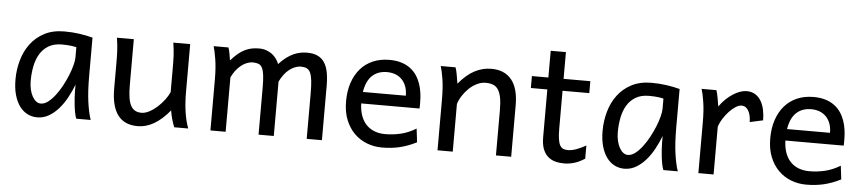

<svg xmlns="http://www.w3.org/2000/svg" viewBox="-41 -884 5097 1135"><g transform="rotate(5 2507.5 -316.5)"><path d="M393.1 -420.9Q387.2 -422.4 379.9 -423.8Q372.6 -425.3 362.5 -426.5Q352.5 -427.7 339.1 -428.7Q325.7 -429.7 307.6 -429.7Q259.8 -429.7 227.8 -410.4Q195.8 -391.1 176.8 -359.1Q157.7 -327.1 149.7 -285.6Q141.6 -244.1 141.6 -200.2Q141.6 -171.9 147.2 -148.2Q152.8 -124.5 162.6 -107.2Q172.4 -89.8 185.1 -80.3Q197.8 -70.8 212.4 -70.8Q233.9 -70.8 255.6 -87.4Q277.3 -104 297.4 -130.1Q317.4 -156.2 335 -188.7Q352.5 -221.2 365.5 -253.2Q378.4 -285.2 385.7 -313.5Q393.1 -341.8 393.1 -358.9ZM429.7 0Q424.3 -11.7 420.2 -32.2Q416 -52.7 413.3 -75.9Q410.6 -99.1 409.2 -122.1Q407.7 -145 407.7 -161.1V-200.2Q393.1 -162.1 372.8 -124.3Q352.5 -86.4 326.4 -56.2Q300.3 -25.9 268.1 -6.8Q235.8 12.2 197.8 12.2Q167 12.2 140.1 -1.5Q113.3 -15.1 93.5 -42Q73.7 -68.8 62.5 -108.6Q51.3 -148.4 51.3 -200.2Q51.3 -258.3 66.9 -313.7Q82.5 -369.1 114.7 -412.4Q147 -455.6 196.8 -481.7Q246.6 -507.8 314.9 -507.8Q362.3 -507.8 404.3 -501.7Q446.3 -495.6 483.4 -485.8V-258.8Q483.4 -166.5 492.2 -103.8Q501 -41 515.1 0Z M1010.7 0Q1007.3 -8.3 1003.4 -19.5Q999.5 -30.8 995.8 -43.5Q992.2 -56.2 989 -70.1Q985.8 -84 983.9 -97.7Q939.5 -43.5 892.3 -15.6Q845.2 12.2 793.5 12.2Q637.2 12.2 637.2 -197.8V-341.8Q637.2 -365.2 637 -384.3Q636.7 -403.3 635.7 -421.1Q634.8 -439 632.8 -457.5Q630.9 -476.1 627.4 -498H727.5V-227.1Q727.5 -185.5 731.7 -155.5Q735.8 -125.5 745.6 -106.2Q755.4 -86.9 771.2 -77.6Q787.1 -68.4 810.5 -68.4Q832 -68.4 856.4 -81.3Q880.9 -94.2 903.1 -114.3Q925.3 -134.3 943.6 -158.4Q961.9 -182.6 971.7 -205.1V-341.8Q971.7 -365.7 971.4 -385Q971.2 -404.3 970.2 -421.9Q969.2 -439.5 967.3 -457.5Q965.3 -475.6 961.9 -498H1062V-219.7Q1062 -148.4 1070.1 -95Q1078.1 -41.5 1093.8 0Z M1601.6 0H1511.2V-278.3Q1511.2 -323.7 1507.8 -351.8Q1504.4 -379.9 1496.3 -395.8Q1488.3 -411.6 1474.6 -417Q1460.9 -422.4 1440.4 -422.4Q1422.4 -422.4 1404.3 -415Q1386.2 -407.7 1369.9 -394.3Q1353.5 -380.9 1339.6 -362.5Q1325.7 -344.2 1315.9 -322.3V0H1225.6V-300.3Q1225.6 -372.6 1217.3 -422.6Q1209 -472.7 1201.2 -498H1289.1Q1294.4 -482.4 1298.3 -461.2Q1302.2 -439.9 1304.7 -422.4Q1327.1 -448.2 1347.7 -464.8Q1368.2 -481.4 1388.4 -491Q1408.7 -500.5 1428.7 -504.2Q1448.7 -507.8 1469.7 -507.8Q1493.7 -507.8 1513.2 -501Q1532.7 -494.1 1547.6 -482.9Q1562.5 -471.7 1573.2 -456.8Q1584 -441.9 1589.8 -425.8Q1612.8 -450.7 1634.3 -466.6Q1655.8 -482.4 1676.3 -491.5Q1696.8 -500.5 1716.6 -504.2Q1736.3 -507.8 1755.4 -507.8Q1792.5 -507.8 1817.9 -495.8Q1843.3 -483.9 1858.6 -460.4Q1874 -437 1880.6 -402.3Q1887.2 -367.7 1887.2 -322.3V0H1796.9V-268.6Q1796.9 -315.9 1793.5 -345.7Q1790 -375.5 1782 -392.6Q1773.9 -409.7 1760.3 -416Q1746.6 -422.4 1726.1 -422.4Q1708 -422.4 1690.4 -415.3Q1672.9 -408.2 1656.5 -395.3Q1640.1 -382.3 1626.2 -363.8Q1612.3 -345.2 1601.6 -322.3Z M2099.6 -236.8Q2101.1 -193.8 2113 -162.1Q2125 -130.4 2145.8 -109.6Q2166.5 -88.9 2194.6 -78.6Q2222.7 -68.4 2255.9 -68.4Q2303.2 -68.4 2348.6 -79.1Q2394 -89.8 2439 -117.2L2448.7 -36.6Q2422.9 -23.4 2397.9 -14.2Q2373 -4.9 2348.1 1Q2323.2 6.8 2297.6 9.5Q2272 12.2 2243.7 12.2Q2196.8 12.2 2154.3 -4.2Q2111.8 -20.5 2079.6 -52.5Q2047.4 -84.5 2028.3 -131.8Q2009.3 -179.2 2009.3 -241.7Q2009.3 -302.2 2025.6 -351.3Q2042 -400.4 2072.3 -435.3Q2102.5 -470.2 2146 -489Q2189.5 -507.8 2243.7 -507.8Q2283.7 -507.8 2314.5 -498.3Q2345.2 -488.8 2367.7 -471.9Q2390.1 -455.1 2405.3 -432.6Q2420.4 -410.2 2429.4 -384.3Q2438.5 -358.4 2442.4 -330.3Q2446.3 -302.2 2446.3 -274.9V-255.9Q2446.3 -243.7 2445.8 -236.8ZM2236.3 -434.6Q2182.6 -434.6 2148.4 -403.1Q2114.3 -371.6 2103.5 -305.2H2358.4Q2358.4 -336.4 2349.4 -360.6Q2340.3 -384.8 2324 -401.4Q2307.6 -418 2285.2 -426.3Q2262.7 -434.6 2236.3 -434.6Z M2919.9 0V-268.6Q2919.9 -314.5 2913.8 -344.2Q2907.7 -374 2895.8 -391.4Q2883.8 -408.7 2865.5 -415.5Q2847.2 -422.4 2822.3 -422.4Q2795.9 -422.4 2770.8 -409.9Q2745.6 -397.5 2724.6 -377.7Q2703.6 -357.9 2687.5 -333Q2671.4 -308.1 2663.6 -283.2V0H2573.2V-300.3Q2573.2 -372.6 2565.2 -422.6Q2557.1 -472.7 2548.8 -498H2636.7Q2639.6 -490.2 2642.6 -477.8Q2645.5 -465.3 2647.9 -451.7Q2650.4 -438 2652.3 -424.8L2656.2 -402.8Q2702.6 -458.5 2750 -483.2Q2797.4 -507.8 2849.1 -507.8Q2927.2 -507.8 2968.8 -456.8Q3010.3 -405.8 3010.3 -305.2V0Z M3090.8 -485.8H3188.5V-644.5H3278.8V-485.8H3437.5V-415H3278.8V-190.4Q3278.8 -152.8 3282.5 -128.9Q3286.1 -105 3293.7 -91.6Q3301.3 -78.1 3313 -73.2Q3324.7 -68.4 3341.3 -68.4Q3362.3 -68.4 3388.7 -77.6Q3415 -86.9 3447.3 -105V-26.9Q3413.6 -4.9 3382.8 3.7Q3352.1 12.2 3326.2 12.2Q3297.4 12.2 3272.5 5.6Q3247.6 -1 3228.8 -17.6Q3210 -34.2 3199.2 -61.8Q3188.5 -89.4 3188.5 -131.8V-415H3090.8Z M3877 -420.9Q3871.1 -422.4 3863.8 -423.8Q3856.4 -425.3 3846.4 -426.5Q3836.4 -427.7 3823 -428.7Q3809.6 -429.7 3791.5 -429.7Q3743.7 -429.7 3711.7 -410.4Q3679.7 -391.1 3660.6 -359.1Q3641.6 -327.1 3633.5 -285.6Q3625.5 -244.1 3625.5 -200.2Q3625.5 -171.9 3631.1 -148.2Q3636.7 -124.5 3646.5 -107.2Q3656.2 -89.8 3668.9 -80.3Q3681.6 -70.8 3696.3 -70.8Q3717.8 -70.8 3739.5 -87.4Q3761.2 -104 3781.2 -130.1Q3801.3 -156.2 3818.8 -188.7Q3836.4 -221.2 3849.4 -253.2Q3862.3 -285.2 3869.6 -313.5Q3877 -341.8 3877 -358.9ZM3913.6 0Q3908.2 -11.7 3904.1 -32.2Q3899.9 -52.7 3897.2 -75.9Q3894.5 -99.1 3893.1 -122.1Q3891.6 -145 3891.6 -161.1V-200.2Q3877 -162.1 3856.7 -124.3Q3836.4 -86.4 3810.3 -56.2Q3784.2 -25.9 3752 -6.8Q3719.7 12.2 3681.6 12.2Q3650.9 12.2 3624 -1.5Q3597.2 -15.1 3577.4 -42Q3557.6 -68.8 3546.4 -108.6Q3535.2 -148.4 3535.2 -200.2Q3535.2 -258.3 3550.8 -313.7Q3566.4 -369.1 3598.6 -412.4Q3630.9 -455.6 3680.7 -481.7Q3730.5 -507.8 3798.8 -507.8Q3846.2 -507.8 3888.2 -501.7Q3930.2 -495.6 3967.3 -485.8V-258.8Q3967.3 -166.5 3976.1 -103.8Q3984.9 -41 3999 0Z M4121.1 0V-300.3Q4121.1 -372.6 4113 -422.6Q4105 -472.7 4096.7 -498H4184.6Q4187.5 -490.2 4190.4 -477.8Q4193.4 -465.3 4195.8 -451.7Q4198.2 -438 4200.2 -424.8L4204.1 -402.8Q4221.7 -428.2 4242.4 -447.8Q4263.2 -467.3 4284.4 -480.7Q4305.7 -494.1 4325.9 -501Q4346.2 -507.8 4362.8 -507.8Q4393.6 -507.8 4414.8 -494.4Q4436 -481 4449.5 -458.3Q4462.9 -435.5 4469 -406Q4475.1 -376.5 4475.1 -344.2L4397 -327.1Q4397 -345.2 4393.6 -362.1Q4390.1 -378.9 4383.3 -391.8Q4376.5 -404.8 4366 -412.4Q4355.5 -419.9 4340.8 -419.9Q4325.2 -419.9 4306.2 -408Q4287.1 -396 4268.8 -376.5Q4250.5 -356.9 4234.9 -332.5Q4219.2 -308.1 4211.4 -283.2V0Z M4616.7 -236.8Q4618.2 -193.8 4630.1 -162.1Q4642.1 -130.4 4662.8 -109.6Q4683.6 -88.9 4711.7 -78.6Q4739.7 -68.4 4772.9 -68.4Q4820.3 -68.4 4865.7 -79.1Q4911.1 -89.8 4956.1 -117.2L4965.8 -36.6Q4939.9 -23.4 4915 -14.2Q4890.1 -4.9 4865.2 1Q4840.3 6.8 4814.7 9.5Q4789.1 12.2 4760.7 12.2Q4713.9 12.2 4671.4 -4.2Q4628.9 -20.5 4596.7 -52.5Q4564.5 -84.5 4545.4 -131.8Q4526.4 -179.2 4526.4 -241.7Q4526.4 -302.2 4542.7 -351.3Q4559.1 -400.4 4589.4 -435.3Q4619.6 -470.2 4663.1 -489Q4706.5 -507.8 4760.7 -507.8Q4800.8 -507.8 4831.5 -498.3Q4862.3 -488.8 4884.8 -471.9Q4907.2 -455.1 4922.4 -432.6Q4937.5 -410.2 4946.5 -384.3Q4955.6 -358.4 4959.5 -330.3Q4963.4 -302.2 4963.4 -274.9V-255.9Q4963.4 -243.7 4962.9 -236.8ZM4753.4 -434.6Q4699.7 -434.6 4665.5 -403.1Q4631.3 -371.6 4620.6 -305.2H4875.5Q4875.5 -336.4 4866.5 -360.6Q4857.4 -384.8 4841.1 -401.4Q4824.7 -418 4802.2 -426.3Q4779.8 -434.6 4753.4 -434.6Z"/></g></svg>

Font: Andika Cyr
Style: Regular
Weight: 400
Designer: Victor Gaultney, Annie Olsen, Julie Remington, Don Collingsworth, Eric Hays, Becca Hirsbrunner
Foundry: SIL International
Version: Version 5.000